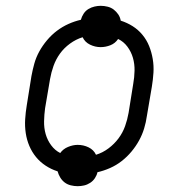

<svg xmlns="http://www.w3.org/2000/svg" viewBox="-20 -590 640 660"><path d="M247 50Q235 50 223 47Q211 44 202 37Q193 30 187 20Q181 10 178 -1Q156 -8 137 -20.5Q118 -33 104 -50Q90 -67 81 -88Q72 -109 68.5 -132.5Q65 -156 66.5 -180Q68 -204 72 -228L88 -328Q92 -350 98 -371.5Q104 -393 115 -413Q126 -433 141.5 -451.5Q157 -470 175.5 -484Q194 -498 215 -507.5Q236 -517 258 -522Q261 -533 267.5 -543Q274 -553 284 -559Q294 -565 305 -567.5Q316 -570 326 -570Q338 -570 350 -567Q362 -564 371 -557Q380 -550 386.5 -540.5Q393 -531 395 -519Q417 -512 436 -500Q455 -488 469.5 -470.5Q484 -453 492.5 -432Q501 -411 505 -387.5Q509 -364 507.5 -340Q506 -316 502 -292L485 -192Q482 -170 475.5 -148.5Q469 -127 458 -107Q447 -87 432 -69Q417 -51 398.5 -36.5Q380 -22 358.5 -12.5Q337 -3 315 2Q313 12 306.5 22Q300 32 290 38.5Q280 45 269 47.5Q258 50 247 50ZM310 -58Q333 -65 353 -80Q373 -95 387.5 -114.5Q402 -134 410 -156.5Q418 -179 422 -202L438 -302Q442 -324 442.5 -347Q443 -370 437 -391Q431 -412 418 -429.5Q405 -447 386 -456Q376 -441 359.5 -434.5Q343 -428 326 -428Q307 -428 289.5 -436.5Q272 -445 264 -462Q241 -455 220.5 -440Q200 -425 186 -405.5Q172 -386 164 -363.5Q156 -341 152 -318L135 -218Q132 -196 131.5 -173Q131 -150 137 -129Q143 -108 156 -90.5Q169 -73 187 -64Q197 -78 214 -85Q231 -92 247 -92Q267 -92 284.5 -83.5Q302 -75 310 -58Z"/></svg>

Font: Iosevka Etoile Light Oblique
Style: Regular
Weight: 300
Italic angle: -9°
Designer: Belleve Invis
Foundry: Belleve Invis
Version: Version 15.5.2; ttfautohint (v1.8.4)